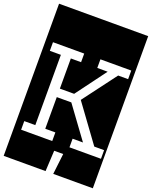

<svg xmlns="http://www.w3.org/2000/svg" viewBox="-211 -1022 1060 1340"><g transform="rotate(20 319.0 -352.0)"><path d="M-12 213V-917H650V213H356L374 59H307L299 213ZM399 0H633V-64H560L360 -338L547 -587H621V-651H392V-587H469L302 -362H196V-586H272V-650H40V-586H122V-64H40V0H271V-64H196V-299H304L476 -64H399Z"/></g></svg>

Font: Zilla Slab Highlight
Style: Regular
Weight: 400
Designer: Typotheque Type Foundry
Foundry: Typotheque type foundry
Version: Version 1.1; 2017; ttfautohint (v1.6)